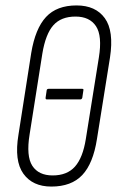

<svg xmlns="http://www.w3.org/2000/svg" viewBox="-20 -681 430 707"><path d="M152 -315Q147 -315 148 -322L152 -349Q153 -354 160 -354H282Q289 -354 287 -348L283 -321Q281 -315 276 -315ZM169 6Q100 6 66 -41.5Q32 -89 48 -185L95 -486Q110 -576 149.5 -618.5Q189 -661 262 -661Q332 -661 366 -614Q400 -567 385 -469L337 -169Q323 -79 283 -36.5Q243 6 169 6ZM174 -35Q227 -35 256 -67.5Q285 -100 296 -169L344 -469Q357 -549 333.5 -584.5Q310 -620 258 -620Q205 -620 176.5 -588Q148 -556 136 -484L89 -186Q76 -106 99 -70.5Q122 -35 174 -35Z"/></svg>

Font: Sofia Sans Extra Condensed Light
Style: Italic
Weight: 300
Italic angle: -9°
Version: Version 4.100